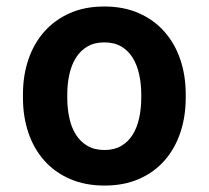

<svg xmlns="http://www.w3.org/2000/svg" viewBox="-20 -558 640 588"><path d="M50.3 -269Q50.3 -326.7 66.9 -375.7Q83.5 -424.8 115.5 -460.9Q147.5 -497.1 193.6 -517.6Q239.7 -538.1 299.3 -538.1Q358.9 -538.1 405.3 -517.6Q451.7 -497.1 483.6 -460.9Q515.6 -424.8 532.2 -375.7Q548.8 -326.7 548.8 -269V-258.8Q548.8 -200.7 532.2 -151.6Q515.6 -102.5 483.9 -66.4Q452.1 -30.3 405.8 -10Q359.4 10.3 300.3 10.3Q240.7 10.3 194.1 -10Q147.5 -30.3 115.5 -66.4Q83.5 -102.5 66.9 -151.6Q50.3 -200.7 50.3 -258.8ZM186 -258.8Q186 -225.6 192.4 -196.5Q198.7 -167.5 212.4 -145.8Q226.1 -124 247.8 -111.3Q269.5 -98.6 300.3 -98.6Q330.1 -98.6 351.6 -111.3Q373 -124 386.5 -145.8Q399.9 -167.5 406.2 -196.5Q412.6 -225.6 412.6 -258.8V-269Q412.6 -301.3 406.2 -330.1Q399.9 -358.9 386.5 -380.9Q373 -402.8 351.6 -415.5Q330.1 -428.2 299.3 -428.2Q269 -428.2 247.6 -415.5Q226.1 -402.8 212.4 -380.9Q198.7 -358.9 192.4 -330.1Q186 -301.3 186 -269Z"/></svg>

Font: TypoPRO Roboto Mono
Style: Bold
Weight: 700
Designer: Google
Version: Version 2.000986; 2015; ttfautohint (v1.3)